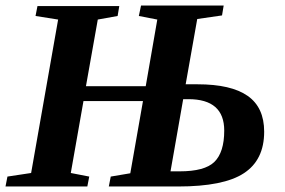

<svg xmlns="http://www.w3.org/2000/svg" viewBox="-38 -677 1034 697"><path d="M466 -619 474 -657H774L768 -621L678 -608L636 -371H679Q801 -371 861 -329Q921 -287 921 -199Q921 -96 847 -48Q774 0 608 0H357L364 -36L435 -48L481 -310H265L219 -49L286 -36L279 0H-18L-11 -36L75 -49L173 -606L91 -619L98 -655H395L389 -619L317 -606L274 -364H491L533 -606ZM627 -317 581 -55H614Q705 -55 740 -89Q776 -124 776 -203Q776 -317 646 -317Z"/></svg>

Font: Libra Serif Modern
Style: Bold Italic
Weight: 700
Italic angle: -12°
Designer: Stefan Peev, Context Ltd
Foundry: Stefan Peev, Context Ltd
Version: Version 1.000